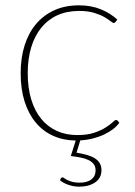

<svg xmlns="http://www.w3.org/2000/svg" viewBox="-20 -521 508 720"><path d="M214.5 144Q216.5 144 221 147.2Q225.5 150.5 233 154.2Q240.5 158 251.5 161Q262.5 164 278.5 164Q307 164 322.8 151.8Q338.5 139.5 338.5 118Q338.5 103.5 331.2 94.2Q324 85 311.5 79Q299 73 282 69.8Q265 66.5 245.5 64L264 6Q217.5 5.5 179.2 -11.8Q141 -29 114 -61.5Q87 -94 72.2 -140.5Q57.5 -187 57.5 -246.5Q57.5 -303.5 72.2 -350.5Q87 -397.5 115 -430.8Q143 -464 183.5 -482.5Q224 -501 276 -501Q322 -501 358 -486.2Q394 -471.5 420 -447.5L413.5 -439Q412 -437.5 410.5 -436.2Q409 -435 406.5 -435Q402.5 -435 394 -442Q385.5 -449 370.5 -457.5Q355.5 -466 332.5 -473Q309.5 -480 277 -480Q231 -480 195.2 -463.8Q159.5 -447.5 134.8 -417Q110 -386.5 97 -343.5Q84 -300.5 84 -246.5Q84 -191 97.2 -147.8Q110.5 -104.5 134.8 -75Q159 -45.5 193.2 -30Q227.5 -14.5 269.5 -14.5Q307.5 -14.5 333.2 -23.2Q359 -32 376 -42.8Q393 -53.5 402 -62.2Q411 -71 415 -71Q419 -71 421.5 -68L427.5 -60.5Q419 -48.5 404.5 -37.2Q390 -26 371.2 -17Q352.5 -8 329.5 -2Q306.5 4 281 5.5L267 51.5Q288.5 55 306 60Q323.5 65 335.5 72.5Q347.5 80 354 91Q360.5 102 360.5 117Q360.5 146.5 337 162.8Q313.5 179 277 179Q256.5 179 236.8 172.2Q217 165.5 205 155L208 148Q211 144 214.5 144Z"/></svg>

Font: Lato Thin
Style: Regular
Weight: 200
Designer: Lukasz Dziedzic
Foundry: tyPoland Lukasz Dziedzic
Version: Version 2.007; 2014-02-27